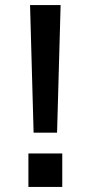

<svg xmlns="http://www.w3.org/2000/svg" viewBox="-20 -737 358 757"><path d="M205 -214H112.5L98.5 -717H219ZM225.5 0H92V-132H225.5Z"/></svg>

Font: Acari Sans
Style: Bold
Weight: 700
Designer: Alfredo Marco Pradil and Stefan Peev (font) & Cristiano Sobral (main changes)
Foundry: Alfredo Marco Pradil and Stefan Peev (font) & Cristiano Sobral (main changes)
Version: Version 1.063; ttfautohint (v1.8.3)